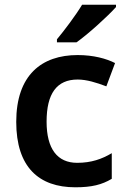

<svg xmlns="http://www.w3.org/2000/svg" viewBox="-20 -786 541 816"><path d="M473 -756V-766H329C302 -721 253 -656 222 -619V-606H305C355 -641 440 -719 473 -756ZM300 10C370 10 413 -1 455 -26V-135C413 -110 368 -94 308 -94C224 -94 178 -153 178 -269C178 -388 221 -448 310 -448C348 -448 390 -435 432 -419L469 -518C432 -537 377 -552 310 -552C157 -552 49 -467 49 -268C49 -76 145 10 300 10Z"/></svg>

Font: Noto Sans Vithkuqi SemiBold
Style: Regular
Weight: 600
Version: Version 1.001